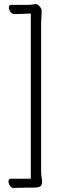

<svg xmlns="http://www.w3.org/2000/svg" viewBox="-20 -785 390 953"><path d="M133 -718V102H35Q22 102 22 116Q22 126 29.5 137Q37 148 48 148H50Q57 147 73.5 147Q90 147 110.5 146.5Q131 146 148 146Q173 146 181 139.5Q189 133 189 120Q189 110 186.5 95.5Q184 81 184 62V-667Q184 -679 185.5 -701Q187 -723 187 -730Q187 -741 177 -753Q167 -765 155 -765Q154 -765 153 -764.5Q152 -764 150 -764Q142 -762 135.5 -761.5Q129 -761 121 -761H37Q24 -761 24 -747Q24 -737 32 -726Q40 -715 52 -715Q72 -715 90 -716Q108 -717 133 -718Z"/></svg>

Font: Klee One
Style: Regular
Weight: 400
Designer: Fontworks Inc.
Foundry: Fontworks Inc.
Version: Version 1.100